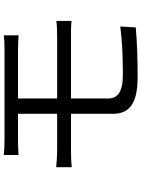

<svg xmlns="http://www.w3.org/2000/svg" viewBox="117 -868 765 1040"><g transform="rotate(-90 500.0 -347.5)"><path d="M826 -346C849 -346 884 -346 907 -343V-425C884 -422 845 -421 824 -421H487V-633H747C782 -633 805 -631 829 -630V-710C806 -707 779 -706 747 -706H271C236 -706 208 -707 181 -710V-630C208 -632 238 -633 271 -633H404V-421H210C183 -421 142 -423 115 -426V-342C143 -345 183 -346 210 -346H404V-120C404 -37 450 15 602 15C698 15 792 12 872 5L877 -79C789 -68 710 -65 614 -65C522 -65 487 -94 487 -145V-346Z"/></g></svg>

Font: Spoqa Han Sans Neo Regular
Style: Regular
Weight: 400
Designer: [Spoqa Han Sans Neo] Dong-huui Kim  Younghwa Kang  Yujin Lee  [Noto Sans] Ryoko NISHIZUKA  (kana & ideographs); Paul D. 
Foundry: Spoqa (http://www.spoqa-han-sans.com)
Version: Version 1.000